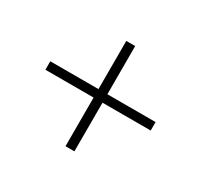

<svg xmlns="http://www.w3.org/2000/svg" viewBox="-106 -649 761 728"><g transform="rotate(30 274.5 -284.5)"><path d="M255 -54V-267H44V-304H255V-515H294V-304H505V-267H294V-54Z"/></g></svg>

Font: Nunito Sans 12pt ExtraLight SemiCondensed
Style: Regular
Weight: 200
Width: 4
Version: Version 3.101;gftools[0.9.27]